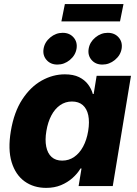

<svg xmlns="http://www.w3.org/2000/svg" viewBox="-20 -913 673 942"><path d="M206.5 8.8Q145 8.8 100.6 -23.2Q56.2 -55.2 37.1 -117.4Q18.1 -179.7 33.2 -270Q48.8 -363.3 89.1 -425Q129.4 -486.8 184.3 -517.6Q239.3 -548.3 297.9 -548.3Q339.8 -548.3 367.7 -534.7Q395.5 -521 412.1 -498.8Q428.7 -476.6 435.5 -451.7H439.5L454.1 -541H622.6L533.2 0H365.7L379.9 -86.4H375Q359.9 -61 335.7 -39.6Q311.5 -18.1 279.3 -4.6Q247.1 8.8 206.5 8.8ZM285.2 -125Q317.9 -125 344 -143.1Q370.1 -161.1 387.7 -193.6Q405.3 -226.1 412.6 -270Q419.9 -314.9 413.1 -347.4Q406.2 -379.9 386 -397.5Q365.7 -415 333 -415Q300.8 -415 274.9 -397Q249 -378.9 231.9 -346.4Q214.8 -314 207.5 -270Q200.2 -226.6 206.8 -193.6Q213.4 -160.6 233.2 -142.8Q252.9 -125 285.2 -125ZM482.4 -596.2Q448.7 -596.2 429.2 -618.9Q409.7 -641.6 415 -673.8Q420.4 -706.5 447.8 -729.2Q475.1 -752 508.8 -752Q542.5 -752 562.3 -729.2Q582 -706.5 576.7 -673.8Q571.3 -641.6 543.7 -618.9Q516.1 -596.2 482.4 -596.2ZM261.7 -596.2Q228 -596.2 208.3 -618.9Q188.5 -641.6 193.8 -673.8Q199.2 -706.5 226.6 -729.2Q253.9 -752 287.6 -752Q321.3 -752 341.1 -729.2Q360.8 -706.5 355.5 -673.8Q350.1 -641.6 322.8 -618.9Q295.4 -596.2 261.7 -596.2ZM585.9 -893.1 568.8 -808.1H281.2L298.3 -893.1Z"/></svg>

Font: Inter 17pt ExtraBold
Style: Italic
Weight: 800
Italic angle: -9.3988°
Version: Version 4.001;git-66647c0bb